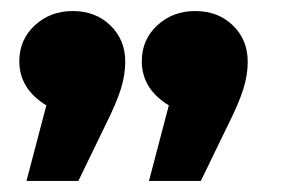

<svg xmlns="http://www.w3.org/2000/svg" viewBox="-20 -611 509 348"><path d="M429 -499Q429 -475 421 -449.5Q413 -424 393 -384L344 -283H250L286 -420Q237 -450 237 -500Q237 -539 265 -565Q293 -591 334 -591Q375 -591 402 -565Q429 -539 429 -499ZM207 -499Q207 -475 199 -449.5Q191 -424 171 -384L122 -283H28L64 -420Q15 -450 15 -500Q15 -539 43 -565Q71 -591 112 -591Q153 -591 180 -565Q207 -539 207 -499Z"/></svg>

Font: FiraGO Heavy
Style: Regular
Weight: 900
Designer: bBox Type
Foundry: bBox Type GmbH
Version: Version 1.001